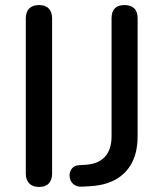

<svg xmlns="http://www.w3.org/2000/svg" viewBox="-20 -732 646 759"><path d="M134 7Q109 7 95.5 -7Q82 -21 82 -46V-659Q82 -685 95.5 -698.5Q109 -712 134 -712Q159 -712 172.5 -698.5Q186 -685 186 -659V-46Q186 -21 173 -7Q160 7 134 7ZM304 6Q281 7 268 -6Q255 -19 255 -39Q255 -54 264.5 -66Q274 -78 292 -79L323 -81Q371 -85 396 -113.5Q421 -142 421 -193V-660Q421 -686 434 -699Q447 -712 472 -712Q497 -712 510.5 -699Q524 -686 524 -660V-193Q524 -133 502.5 -90.5Q481 -48 440 -24Q399 0 338 4Z"/></svg>

Font: Nunito ExtraLight SemiBold
Style: Regular
Weight: 600
Version: Version 3.602